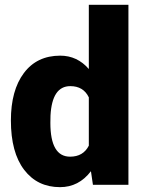

<svg xmlns="http://www.w3.org/2000/svg" viewBox="-20 -770 602 800"><path d="M25.4 -268.1Q25.4 -393.6 79.6 -465.8Q133.8 -538.1 231 -538.1Q301.8 -538.1 350.1 -482.4V-750H515.1V0H367.2L358.9 -56.6Q308.1 9.8 230 9.8Q135.7 9.8 80.6 -62.5Q25.4 -134.8 25.4 -268.1ZM189.9 -257.8Q189.9 -117.2 272 -117.2Q326.7 -117.2 350.1 -163.1V-364.3Q327.6 -411.1 272.9 -411.1Q196.8 -411.1 190.4 -288.1Z"/></svg>

Font: TypoPRO Roboto
Style: Regular
Weight: 900
Designer: Google
Version: Version 2.136; 2016